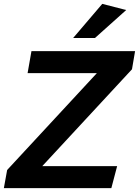

<svg xmlns="http://www.w3.org/2000/svg" viewBox="-27 -975 720 995"><path d="M-7 0 10 -94 475 -596H116L136 -710H673L657 -616L192 -114H580L550 0ZM352 -778 503 -955 627 -923 465 -778Z"/></svg>

Font: Livvic SemiBold
Style: Italic
Weight: 600
Italic angle: -10°
Designer: Jacques Le Bailly, Baron von Fonthausen
Version: Version 1.001; ttfautohint (v1.8.2)